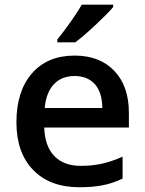

<svg xmlns="http://www.w3.org/2000/svg" viewBox="-20 -786 616 816"><path d="M317.9 9.8Q191.9 9.8 120.8 -63.7Q49.8 -137.2 49.8 -266.1Q49.8 -398.4 115.7 -474.1Q181.6 -549.8 296.9 -549.8Q403.8 -549.8 465.8 -484.9Q527.8 -419.9 527.8 -306.2V-244.1H168Q170.4 -165.5 210.4 -123.3Q250.5 -81.1 323.2 -81.1Q371.1 -81.1 412.4 -90.1Q453.6 -99.1 501 -120.1V-26.9Q459 -6.8 416 1.5Q373 9.8 317.9 9.8ZM296.9 -462.9Q242.2 -462.9 209.2 -428.2Q176.3 -393.6 169.9 -327.1H415Q414.1 -394 382.8 -428.5Q351.6 -462.9 296.9 -462.9ZM223.6 -606V-618.2Q251.5 -652.3 281 -694.3Q310.5 -736.3 327.6 -766.1H460.9V-755.9Q435.5 -726.1 385 -679Q334.5 -631.8 299.8 -606Z"/></svg>

Font: f2_25842          
Style: Regular
Weight: 600
Foundry: Ascender Corporation
Version: Version 1.10